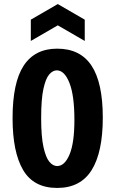

<svg xmlns="http://www.w3.org/2000/svg" viewBox="-20 -913 569 947"><path d="M262 14Q146 14 94 -74.5Q42 -163 42 -330Q42 -506 97 -589.5Q152 -673 262 -673Q376 -673 431.5 -589Q487 -505 487 -333Q487 -162 432 -74Q377 14 262 14ZM262 -94Q299 -94 323 -151Q347 -208 347 -322Q347 -442 322.5 -504Q298 -566 260 -566Q240 -566 222.5 -545.5Q205 -525 194 -474Q183 -423 183 -331Q183 -239 194.5 -187.5Q206 -136 223.5 -115Q241 -94 262 -94ZM132 -711V-816L265 -893L398 -816V-711L265 -788Z"/></svg>

Font: Bricolage Grotesque 10pt Condensed Bricolage Grotesque 10pt Condensed Regular
Style: Bold
Weight: 700
Width: 3
Designer: Mathieu Triay
Foundry: Atelier Triay
Version: Version 1.000; ttfautohint (v1.8.4.7-5d5b);gftools[0.9.32]